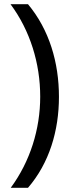

<svg xmlns="http://www.w3.org/2000/svg" viewBox="-20 -734 340 912"><path d="M260 -274C260 -437 214 -593 113 -714H30C123 -589 171 -433 171 -275C171 -120 123 33 31 158H113C214 41 260 -113 260 -274Z"/></svg>

Font: Noto Sans Bhaiksuki
Style: Regular
Weight: 400
Designer: Monotype Design Team
Foundry: Monotype Imaging Inc.
Version: Version 2.002